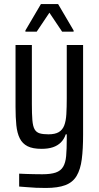

<svg xmlns="http://www.w3.org/2000/svg" viewBox="-20 -733 492 952"><path d="M207 199Q182 199 158.5 198Q135 197 114 195Q93 193 75 192V128Q91 129 109 129.5Q127 130 147.5 130.5Q168 131 190 131Q232 131 256.5 122.5Q281 114 293 94Q305 74 308 40.5Q311 7 311 -43V-67H306Q298 -43 282 -27Q266 -11 242.5 -3Q219 5 186 5Q142 5 116.5 -8Q91 -21 78 -47Q65 -73 61 -112Q57 -151 57 -203V-510H138V-217Q138 -168 140.5 -137.5Q143 -107 151.5 -92Q160 -77 176.5 -72Q193 -67 220 -67Q253 -67 271.5 -78Q290 -89 298.5 -111Q307 -133 309 -167Q311 -201 311 -246V-510H392V-66Q392 6 385.5 56.5Q379 107 360 139Q341 171 304 185Q267 199 207 199ZM106 -576V-582L183 -713H268L345 -582V-576H288L225 -670L162 -576Z"/></svg>

Font: Saira Condensed Medium
Style: Regular
Weight: 500
Width: 3
Designer: Hector Gatti with collaboration of the Omnibus-Type team
Foundry: Omnibus-Type
Version: Version 1.101